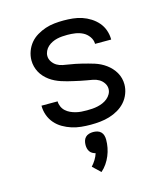

<svg xmlns="http://www.w3.org/2000/svg" viewBox="-115 -617 830 955"><g transform="rotate(-15 300.0 -139.5)"><path d="M299 8Q274 8 249.5 5.5Q225 3 201.5 -4.5Q178 -12 156.5 -24.5Q135 -37 119 -55.5Q103 -74 94.5 -97.5Q86 -121 86 -146Q86 -146 86 -146.5Q86 -147 86 -147H169Q169 -147 169 -147Q169 -147 169 -147Q169 -133 175 -119.5Q181 -106 191.5 -96.5Q202 -87 215 -81Q228 -75 242 -71.5Q256 -68 270 -67Q284 -66 299 -66Q313 -66 327 -67Q341 -68 354.5 -71Q368 -74 381 -79.5Q394 -85 405 -94Q416 -103 423 -115.5Q430 -128 430 -142Q430 -158 420.5 -172Q411 -186 397 -194Q383 -202 367.5 -205Q352 -208 336 -210.5Q320 -213 304.5 -216.5Q289 -220 273 -223.5Q257 -227 241.5 -231Q226 -235 211 -240Q196 -245 181.5 -252Q167 -259 154 -268.5Q141 -278 130 -290Q119 -302 111.5 -316Q104 -330 100 -345.5Q96 -361 96 -377Q96 -401 104.5 -424Q113 -447 128 -465Q143 -483 164 -495.5Q185 -508 207.5 -515.5Q230 -523 254 -525.5Q278 -528 301 -528Q325 -528 349 -525.5Q373 -523 395.5 -515.5Q418 -508 438.5 -495Q459 -482 474.5 -464Q490 -446 498 -423Q506 -400 506 -376Q506 -376 506 -375.5Q506 -375 506 -375H423Q423 -375 423 -375Q423 -375 423 -375Q423 -395 410.5 -412.5Q398 -430 380 -439Q362 -448 342 -451Q322 -454 301 -454Q288 -454 274.5 -453Q261 -452 248 -449Q235 -446 222.5 -440Q210 -434 200 -425Q190 -416 184 -403.5Q178 -391 178 -378Q178 -362 187.5 -348Q197 -334 210.5 -326Q224 -318 240 -315Q256 -312 272 -309.5Q288 -307 303.5 -304Q319 -301 334.5 -297Q350 -293 365.5 -289Q381 -285 396.5 -280Q412 -275 426 -268Q440 -261 453 -251.5Q466 -242 477 -230Q488 -218 496 -204Q504 -190 508 -174.5Q512 -159 512 -143Q512 -119 503 -95.5Q494 -72 478 -54Q462 -36 440.5 -23.5Q419 -11 395.5 -4Q372 3 347.5 5.5Q323 8 299 8ZM289 249 249 211Q261 198 270.5 182.5Q280 167 285 151Q277 149 269 144.5Q261 140 256 132.5Q251 125 249 116.5Q247 108 247 99Q247 88 250 77.5Q253 67 260.5 59.5Q268 52 278.5 49Q289 46 300 46Q311 46 321.5 49Q332 52 339.5 59.5Q347 67 350 77.5Q353 88 353 99Q353 120 349 140.5Q345 161 337 180.5Q329 200 317 217.5Q305 235 289 249Z"/></g></svg>

Font: Iosevka Custom Extended
Style: Regular
Weight: 400
Width: 7
Monospace: yes
Designer: Belleve Invis
Foundry: Belleve Invis
Version: Version 11.2.4; ttfautohint (v1.8.4)